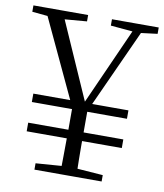

<svg xmlns="http://www.w3.org/2000/svg" viewBox="-85 -767 712 833"><g transform="rotate(10 271.0 -350.5)"><path d="M292 -262 253 -261 47 -701H123L296 -309H280L285 -323L454 -701H492ZM99 -663 -5 -673V-701H236V-673L115 -663ZM259 -38H283L419 -28V0H123V-28ZM238 -191V-314H305V-191Q305 -163 305 -137Q305 -111 305.5 -79Q306 -47 307 0H236Q237 -47 237 -79Q237 -111 237.5 -137Q238 -163 238 -191ZM453 -663 341 -673V-701H547V-673L467 -663ZM61 -158V-196H480V-158ZM61 -287V-324H480V-287Z"/></g></svg>

Font: Noto Serif KR ExtraLight Light
Style: Regular
Weight: 300
Version: Version 2.003-H1;hotconv 1.1.1;makeotfexe 2.6.0